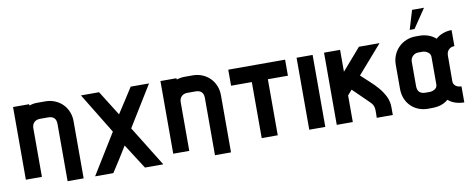

<svg xmlns="http://www.w3.org/2000/svg" viewBox="-75 -1218 4075 1650"><g transform="rotate(-10 1963.0 -393.0)"><path d="M541 75H401V-424Q401 -494 331 -494H260Q228 -494 209 -475Q190 -456 190 -424V0H50V-634H190V-623Q226 -634 260 -634H331Q376 -634 414.5 -618Q453 -602 481 -574Q509 -546 525 -507.5Q541 -469 541 -424Z M1236 75H1076L937 -142Q904 -87 869.5 -33Q835 21 800 75H641L858 -277L642 -631H800L936 -414Q971 -468 1006 -522Q1041 -576 1076 -631H1236L1018 -277Z M1827 75H1687V-424Q1687 -494 1617 -494H1546Q1514 -494 1495 -475Q1476 -456 1476 -424V0H1336V-634H1476V-623Q1512 -634 1546 -634H1617Q1662 -634 1700.5 -618Q1739 -602 1767 -574Q1795 -546 1811 -507.5Q1827 -469 1827 -424Z M2423 -489H2248V0H2108V-489H1927V-629H2423V-489Z M2663 0H2523V-628H2663V0Z M3247 -628 3033 -383Q3067 -350 3105.5 -316Q3144 -282 3176.5 -244Q3209 -206 3230.5 -162.5Q3252 -119 3252 -67V0H3112Q3112 -15 3112.5 -30Q3113 -45 3113 -59Q3113 -78 3110 -91Q3107 -104 3100.5 -115Q3094 -126 3084 -136Q3074 -146 3061 -159L2941 -276L2903 -232V0H2763V-630H2903V-439L3067 -628Z M3806 -195Q3806 -181 3812.5 -170.5Q3819 -160 3829 -153Q3839 -146 3851.5 -143Q3864 -140 3876 -140V0Q3838 0 3802 -11Q3766 -22 3737 -47Q3716 -30 3696 -20.5Q3676 -11 3654.5 -6.5Q3633 -2 3610 -1Q3587 0 3562 0Q3516 0 3477.5 -15.5Q3439 -31 3411 -59Q3383 -87 3367.5 -125.5Q3352 -164 3352 -210V-421Q3352 -465 3368 -503.5Q3384 -542 3412.5 -570.5Q3441 -599 3479.5 -615Q3518 -631 3562 -631H3597Q3635 -631 3671.5 -618.5Q3708 -606 3737 -580Q3766 -606 3802 -618.5Q3838 -631 3876 -631V-491Q3845 -491 3826 -471.5Q3807 -452 3807 -421Q3807 -364 3806.5 -308Q3806 -252 3806 -195ZM3666 -434Q3666 -460 3643.5 -475.5Q3621 -491 3597 -491H3562Q3532 -491 3512 -471Q3492 -451 3492 -421V-210Q3492 -140 3562 -140H3597Q3622 -140 3644 -153.5Q3666 -167 3666 -195ZM3572 -861H3676L3564 -695H3522Z"/></g></svg>

Font: CAT North
Style: Regular
Weight: 400
Designer: Peter Wiegel
Foundry: Peter Wiegel
Version: Version 1.000